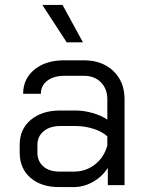

<svg xmlns="http://www.w3.org/2000/svg" viewBox="-20 -752 596 780"><path d="M60 -132V-164Q60 -227 105 -265Q150 -303 224 -303H288Q321 -303 356 -293Q391 -283 416 -266V-349Q416 -391 390 -417.5Q364 -444 321 -444H241Q198 -444 172 -424Q146 -404 146 -371H74Q74 -432 120 -469.5Q166 -507 241 -507H321Q395 -507 440.5 -463.5Q486 -420 486 -349V0H418V-70Q395 -34 357.5 -13Q320 8 280 8H220Q147 8 103.5 -30Q60 -68 60 -132ZM282 -55Q329 -55 366 -84Q403 -113 416 -161V-198Q396 -217 360.5 -228.5Q325 -240 288 -240H224Q183 -240 157.5 -219Q132 -198 132 -164V-132Q132 -97 156 -76Q180 -55 220 -55ZM152 -732H234L317 -580H251Z"/></svg>

Font: Stavian Regular
Style: Regular
Weight: 400
Version: Version 1.000; ttfautohint (v1.6)